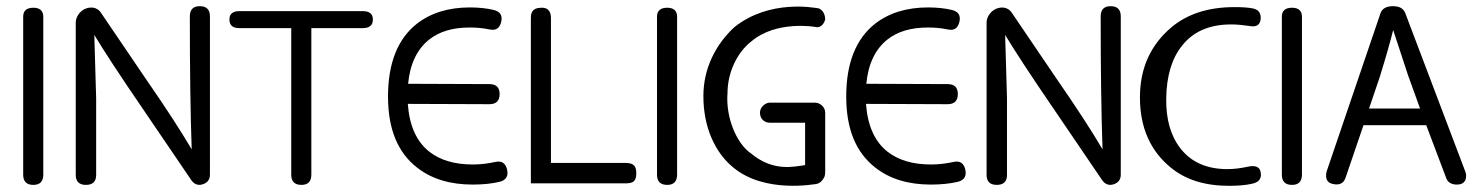

<svg xmlns="http://www.w3.org/2000/svg" viewBox="-20 -592 4782 621"><path d="M120 -538C120 -557 109 -567 88 -567C66 -567 55 -557 55 -538V-27C55 -5 66 6 88 6C109 6 120 -5 120 -27Z M659 -539C659 -561 648 -572 626 -572C605 -572 594 -561 594 -539C594 -366 596 -223 600 -109C564 -170 516 -244 455 -332L305 -553C300 -560 292 -565 283 -567C250 -572 225 -544 225 -519V-26C225 -5 236 6 258 6C280 6 291 -5 291 -26V-274L285 -479C317 -426 370 -345 444 -237L599 -9C608 4 621 9 636 4C651 -1 659 -11 659 -27Z M1186 -529C1186 -547 1175 -556 1153 -556H754C733 -556 722 -547 722 -529C722 -510 733 -501 754 -501H922V-27C922 -5 933 6 955 6C976 6 987 -5 987 -27V-501H1153C1175 -501 1186 -510 1186 -529Z M1620 -44C1615 -65 1602 -73 1581 -68C1558 -63 1534 -60 1509 -60C1450 -60 1404 -74 1369 -101C1327 -134 1304 -186 1299 -256L1563 -255C1585 -255 1596 -266 1596 -288C1596 -309 1585 -320 1563 -320L1300 -321C1306 -385 1329 -433 1368 -464C1401 -490 1444 -503 1499 -503C1522 -503 1543 -501 1562 -497C1583 -492 1596 -500 1601 -521C1606 -542 1598 -555 1576 -560C1555 -565 1529 -568 1500 -568C1430 -568 1373 -550 1328 -515C1266 -466 1235 -387 1235 -280C1235 -175 1266 -99 1329 -50C1376 -13 1436 5 1509 5C1542 5 1571 2 1596 -4C1617 -9 1625 -23 1620 -44Z M2004 1C2029 1 2038 -7 2038 -32C2038 -53 2031 -65 2004 -65C2004 -65 1815 -65 1762 -65C1762 -118 1762 -531 1762 -531C1762 -548 1759 -568 1730 -567C1699 -566 1697 -548 1697 -531V1Z M2170 -538C2170 -557 2159 -567 2138 -567C2116 -567 2105 -557 2105 -538V-27C2105 -5 2116 6 2138 6C2159 6 2170 -5 2170 -27Z M2470 -195H2584V-58C2548 -53 2481 -36 2410 -95C2361 -128 2327 -214 2333 -290C2333 -359 2365 -423 2410 -458C2491 -527 2616 -505 2616 -505C2632 -500 2645 -513 2649 -529C2649 -549 2637 -566 2621 -566C2616 -566 2470 -596 2355 -504C2297 -450 2255 -374 2255 -281C2255 -180 2293 -98 2352 -50C2455 35 2616 3 2621 3C2630 1 2638 -5 2643 -14C2647 -19 2649 -25 2649 -38V-228C2649 -245 2633 -260 2616 -260H2470C2455 -260 2438 -245 2438 -228C2438 -205 2455 -195 2470 -195Z M3102 -44C3097 -65 3084 -73 3063 -68C3040 -63 3016 -60 2991 -60C2932 -60 2886 -74 2851 -101C2809 -134 2786 -186 2781 -256L3045 -255C3067 -255 3078 -266 3078 -288C3078 -309 3067 -320 3045 -320L2782 -321C2788 -385 2811 -433 2850 -464C2883 -490 2926 -503 2981 -503C3004 -503 3025 -501 3044 -497C3065 -492 3078 -500 3083 -521C3088 -542 3080 -555 3058 -560C3037 -565 3011 -568 2982 -568C2912 -568 2855 -550 2810 -515C2748 -466 2717 -387 2717 -280C2717 -175 2748 -99 2811 -50C2858 -13 2918 5 2991 5C3024 5 3053 2 3078 -4C3099 -9 3107 -23 3102 -44Z M3605 -539C3605 -561 3594 -572 3572 -572C3551 -572 3540 -561 3540 -539C3540 -366 3542 -223 3546 -109C3510 -170 3462 -244 3401 -332L3251 -553C3246 -560 3238 -565 3229 -567C3196 -572 3171 -544 3171 -519V-26C3171 -5 3182 6 3204 6C3226 6 3237 -5 3237 -26V-274L3231 -479C3263 -426 3316 -345 3390 -237L3545 -9C3554 4 3567 9 3582 4C3597 -1 3605 -11 3605 -27Z M4057 -527C4060 -548 4052 -561 4031 -565C4015 -568 3996 -569 3973 -569C3888 -569 3820 -547 3768 -503C3701 -446 3667 -371 3667 -277C3667 -179 3701 -103 3768 -49C3816 -10 3878 9 3955 9C3984 9 4010 7 4031 2C4053 -3 4062 -16 4057 -37C4054 -52 4040 -58 4017 -53C3994 -48 3971 -45 3950 -45C3884 -45 3833 -67 3798 -112C3766 -153 3751 -207 3752 -274C3753 -346 3770 -403 3803 -444C3839 -490 3892 -513 3962 -513C3981 -513 4000 -511 4021 -508C4042 -504 4054 -510 4057 -527Z M4191 -538C4191 -557 4180 -567 4159 -567C4137 -567 4126 -557 4126 -538V-27C4126 -5 4137 6 4159 6C4180 6 4191 -5 4191 -27Z M4525 -550C4519 -565 4506 -572 4485 -572C4464 -572 4450 -564 4445 -549L4271 -38C4270 -34 4269 -30 4269 -25C4269 -9 4276 0 4291 3C4312 8 4326 1 4332 -17L4390 -187H4593L4658 -15C4663 -2 4675 5 4692 5C4712 5 4722 -5 4722 -24C4722 -29 4721 -33 4719 -38ZM4408 -241 4443 -344C4464 -412 4478 -462 4486 -495L4534 -349L4573 -241Z"/></svg>

Font: GFS Philostratos
Style: Regular
Weight: 400
Designer: George D. Matthiopoulos
Foundry: George D. Matthiopoulos
Version: Version 1.000